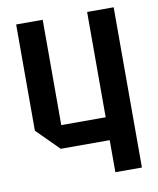

<svg xmlns="http://www.w3.org/2000/svg" viewBox="-80 -763 680 826"><g transform="rotate(-10 260.0 -350.0)"><path d="M473 -700V0H357V-140H143L47 -236V-700H163V-240H357V-700Z"/></g></svg>

Font: Tektur SemiCondensed Medium
Style: Regular
Weight: 500
Width: 4
Designer: Adam Jagosz
Foundry: Adam Jagosz
Version: Version 1.005;gftools[0.9.30]